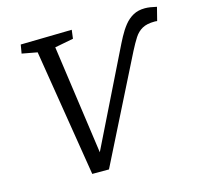

<svg xmlns="http://www.w3.org/2000/svg" viewBox="-103 -818 965 929"><g transform="rotate(-15 379.5 -353.0)"><path d="M247.2 1.3 142.2 -648.2 160.9 -632.2 67.6 -649.5 75 -693 331.8 -698 326.2 -654.5 216.6 -633.5 230.3 -654.6 312.2 -72H300.5L531.5 -541.2Q546.9 -573.2 562.6 -602.6Q578.2 -631.9 597.1 -655.6Q616 -679.3 641 -693.2Q666.1 -707.1 700.1 -707.1Q712.5 -707.1 727.2 -704.9Q741.9 -702.7 758.9 -698.7L741.9 -631.7Q732.5 -632.7 732.8 -632.7Q733.2 -632.7 729.2 -632.7Q690.5 -632.7 667.1 -619.7Q643.8 -606.7 627.9 -582Q612.1 -557.4 593.8 -521.7L330.9 1.3Z"/></g></svg>

Font: Bitter Thin
Style: Italic
Weight: 100
Italic angle: -9°
Designer: Sol Matas, and Bitter project Authors
Foundry: Sol Matas
Version: Version 2.002